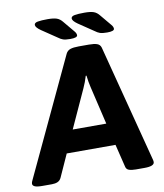

<svg xmlns="http://www.w3.org/2000/svg" viewBox="-114 -952 882 1031"><g transform="rotate(-10 327.0 -436.5)"><path d="M33 2Q4 2 -8 -3.5Q-20 -9 -20 -19Q-20 -27 -14 -38L285 -675Q293 -691 309.5 -696.5Q326 -702 355 -702H411Q439 -702 455 -696.5Q471 -691 476 -674L641 -38Q644 -28 644 -21Q644 2 590 2H543Q520 2 505.5 -3Q491 -8 488 -24L458 -147H192L136 -23Q129 -9 116 -3.5Q103 2 85 2ZM341 -476 246 -268H429L380 -476Q373 -505 369 -540H365Q355 -506 341 -476ZM318 -749Q292 -749 279 -753.5Q266 -758 253 -768L170 -824Q143 -843 143 -856Q143 -868 162 -871.5Q181 -875 216 -875Q248 -875 265.5 -869Q283 -863 297 -845L347 -785Q353 -778 355 -772.5Q357 -767 357 -763Q357 -749 318 -749ZM519 -749Q493 -749 480 -753.5Q467 -758 454 -768L371 -824Q344 -843 344 -856Q344 -868 363 -871.5Q382 -875 417 -875Q449 -875 466.5 -869Q484 -863 498 -845L548 -785Q554 -778 556 -772.5Q558 -767 558 -763Q558 -749 519 -749Z"/></g></svg>

Font: Asap Semi Expanded Semi Expanded Regular
Style: Bold Italic
Weight: 700
Width: 6
Italic angle: -6°
Designer: Pablo Cosgaya
Foundry: Omnibus-Type
Version: Version 3.001; ttfautohint (v1.8.4.7-5d5b)